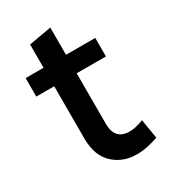

<svg xmlns="http://www.w3.org/2000/svg" viewBox="-167 -740 741 836"><g transform="rotate(-30 203.5 -322.5)"><path d="M18 -426V-519H108V-636L221 -656V-519H368V-426H221V-172Q221 -91 295 -91Q310 -91 327.5 -95Q345 -99 365 -107L381 -10Q356 -1 328.5 5Q301 11 273 11Q202 11 155 -33.5Q108 -78 108 -163V-426Z"/></g></svg>

Font: Radio Canada Medium
Style: Regular
Weight: 500
Designer: Charles Daoud, Etienne Aubert Bonn, Alexandre Saumier Demers, Jacques Le Bailly
Foundry: Radio-Canada
Version: Version 2.104; ttfautohint (v1.8.4.7-5d5b);gftools[0.9.28.de